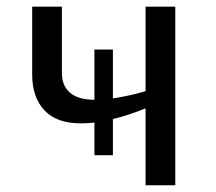

<svg xmlns="http://www.w3.org/2000/svg" viewBox="-20 -548 640 568"><path d="M163.1 -528.3V-332Q163.1 -293.9 187.5 -273.4Q211.9 -252.9 259.3 -252.9V-401.4H314V-256.8Q367.2 -265.1 410.6 -278.3V-528.3H498.5V0H410.6V-227.5Q361.8 -207.5 314 -195.8V-88.9H259.3V-185.5Q242.2 -183.1 218.8 -183.1Q147.5 -183.1 111.3 -221.7Q75.2 -260.3 75.2 -327.6V-528.3Z"/></svg>

Font: Cousine
Style: Regular
Weight: 400
Monospace: yes
Designer: Steve Matteson
Foundry: Ascender Corporation
Version: Version 1.20